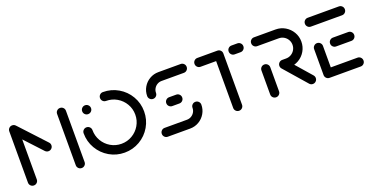

<svg xmlns="http://www.w3.org/2000/svg" viewBox="-25 -1038 3020 1557"><g transform="rotate(-20 1484.5 -259.0)"><path d="M77 -518.5Q93 -518.5 104.1 -507.4Q115.2 -496.3 115.2 -480.4V-38.1Q115.2 -22.2 104.1 -11.1Q93 0 77 0Q61.1 0 50 -11.1Q38.9 -22.2 38.9 -38.1V-480.4Q38.9 -496.3 50 -507.4Q61.1 -518.5 77 -518.5ZM321.5 -258.5Q321.5 -242.6 310.4 -231.5Q299.3 -220.4 283.3 -220.4Q275.2 -220.4 268 -223.7Q260.7 -227 255.2 -232.6L52.2 -451.1Q41.9 -462.2 41.9 -477.4Q41.9 -493.3 53.1 -504.4Q64.4 -515.6 80 -515.6Q88.1 -515.6 95.4 -512.2Q102.6 -508.9 108.1 -503.3L311.1 -284.4Q321.5 -273.3 321.5 -258.5ZM489.6 -518.5Q505.6 -518.5 516.7 -507.4Q527.8 -496.3 527.8 -480.4V-38.1Q527.8 -22.2 516.7 -11.1Q505.6 0 489.6 0Q473.7 0 462.6 -11.1Q451.5 -22.2 451.5 -38.1V-480.4Q451.5 -496.3 462.6 -507.4Q473.7 -518.5 489.6 -518.5Z M650 -431.1Q650 -447 661.1 -458.1Q672.2 -469.3 688.1 -469.3Q704.1 -469.3 715.2 -458.1Q726.3 -447 726.3 -431.1Q726.3 -415.2 715.2 -404.1Q704.1 -393 688.1 -393Q672.2 -393 661.1 -404.1Q650 -415.2 650 -431.1ZM822.6 -482.2Q822.6 -498.1 833.7 -509.3Q844.8 -520.4 860.7 -520.4Q931.9 -520.4 991.9 -485.4Q1051.9 -450.4 1086.9 -390.4Q1121.9 -330.4 1121.9 -259.3Q1121.9 -188.1 1086.9 -128.1Q1051.9 -68.1 991.9 -33.1Q931.9 1.9 860.7 1.9Q789.6 1.9 729.8 -33.1Q670 -68.1 635 -128.1Q600 -188.1 600 -259.3Q600 -275.2 611.1 -286.3Q622.2 -297.4 638.1 -297.4Q653.7 -297.4 665 -286.3Q676.3 -275.2 676.3 -259.3Q676.3 -208.9 701.1 -166.5Q725.9 -124.1 768.1 -99.3Q810.4 -74.4 860.7 -74.4Q911.1 -74.4 953.5 -99.3Q995.9 -124.1 1020.7 -166.5Q1045.6 -208.9 1045.6 -259.3Q1045.6 -309.6 1020.7 -352Q995.9 -394.4 953.5 -419.3Q911.1 -444.1 860.7 -444.1Q844.8 -444.1 833.7 -455.2Q822.6 -466.3 822.6 -482.2Z M1538.5 -189.6Q1554.4 -189.6 1565.6 -178.5Q1576.7 -167.4 1576.7 -151.5Q1576.7 -110.4 1556.3 -75.6Q1535.9 -40.7 1501.1 -20.4Q1466.3 0 1424.8 0H1232.2Q1216.3 0 1205.2 -11.1Q1194.1 -22.2 1194.1 -38.1Q1194.1 -54.1 1205.2 -65.2Q1216.3 -76.3 1232.2 -76.3H1424.8Q1445.6 -76.3 1462.8 -86.5Q1480 -96.7 1490.2 -113.9Q1500.4 -131.1 1500.4 -151.5Q1500.4 -167.4 1511.5 -178.5Q1522.6 -189.6 1538.5 -189.6ZM1450.7 -259.3Q1450.7 -243.3 1439.6 -232.2Q1428.5 -221.1 1412.6 -221.1H1351.5Q1335.6 -221.1 1324.4 -232.2Q1313.3 -243.3 1313.3 -259.3Q1313.3 -275.2 1324.4 -286.3Q1335.6 -297.4 1351.5 -297.4H1412.6Q1428.5 -297.4 1439.6 -286.3Q1450.7 -275.2 1450.7 -259.3ZM1225.6 -328.9Q1209.6 -328.9 1198.5 -340Q1187.4 -351.1 1187.4 -367Q1187.4 -408.1 1207.8 -443Q1228.1 -477.8 1263 -498.1Q1297.8 -518.5 1339.3 -518.5H1531.5Q1547.4 -518.5 1558.5 -507.4Q1569.6 -496.3 1569.6 -480.4Q1569.6 -464.4 1558.5 -453.3Q1547.4 -442.2 1531.5 -442.2H1339.3Q1318.5 -442.2 1301.3 -432Q1284.1 -421.9 1273.9 -404.6Q1263.7 -387.4 1263.7 -367Q1263.7 -351.1 1252.6 -340Q1241.5 -328.9 1225.6 -328.9Z M1886.3 -480.7V-38.1Q1886.3 -22.2 1875.2 -11.1Q1864.1 0 1848.1 0Q1832.2 0 1821.1 -11.1Q1810 -22.2 1810 -38.1V-480.7ZM1637.4 -480.4Q1637.4 -496.3 1648.5 -507.4Q1659.6 -518.5 1675.6 -518.5H1848.1Q1864.1 -518.5 1875.2 -507.4Q1886.3 -496.3 1886.3 -480.4Q1886.3 -464.4 1875.2 -453.3Q1864.1 -442.2 1848.1 -442.2H1675.6Q1659.6 -442.2 1648.5 -453.3Q1637.4 -464.4 1637.4 -480.4ZM1931.9 -480.4Q1931.9 -496.3 1943 -507.4Q1954.1 -518.5 1970 -518.5H2020.7Q2036.7 -518.5 2047.8 -507.4Q2058.9 -496.3 2058.9 -480.4Q2058.9 -464.4 2047.8 -453.3Q2036.7 -442.2 2020.7 -442.2H1970Q1954.1 -442.2 1943 -453.3Q1931.9 -464.4 1931.9 -480.4Z M2167.4 0Q2151.5 0 2140.4 -11.1Q2129.3 -22.2 2129.3 -38.1V-244.8Q2129.3 -260.7 2140.4 -271.9Q2151.5 -283 2167.4 -283Q2183.3 -283 2194.4 -271.9Q2205.6 -260.7 2205.6 -244.8V-38.1Q2205.6 -22.2 2194.4 -11.1Q2183.3 0 2167.4 0ZM2522.6 -37.4Q2522.6 -21.5 2511.5 -10.4Q2500.4 0.7 2484.4 0.7Q2476.3 0.7 2469.3 -2.4Q2462.2 -5.6 2457 -11.1L2289.3 -203.3Q2278.5 -214.8 2278.5 -229.6Q2278.5 -245.6 2289.6 -256.7Q2300.7 -267.8 2316.7 -267.8Q2333.3 -267.8 2344.4 -255.9L2512.2 -63.7Q2522.6 -52.2 2522.6 -37.4ZM2278.5 -230Q2278.5 -245.6 2289.6 -256.9Q2300.7 -268.1 2316.7 -268.1H2350.4Q2374.1 -268.1 2394.1 -279.8Q2414.1 -291.5 2425.7 -311.5Q2437.4 -331.5 2437.4 -355.2Q2437.4 -378.9 2425.7 -398.9Q2414.1 -418.9 2394.1 -430.6Q2374.1 -442.2 2350.4 -442.2H2164.4Q2148.5 -442.2 2137.4 -453.3Q2126.3 -464.4 2126.3 -480.4Q2126.3 -496.3 2137.4 -507.4Q2148.5 -518.5 2164.4 -518.5H2350.4Q2394.8 -518.5 2432.2 -496.5Q2469.6 -474.4 2491.7 -437Q2513.7 -399.6 2513.7 -355.2Q2513.7 -310.7 2491.9 -273.1Q2470 -235.6 2432.4 -213.7Q2394.8 -191.9 2350.4 -191.9H2316.7Q2300.7 -191.9 2289.6 -203Q2278.5 -214.1 2278.5 -230Z M2590 -36.3V-261.5Q2590 -277 2601.1 -288.3Q2612.2 -299.6 2628.1 -299.6Q2644.1 -299.6 2655.2 -288.3Q2666.3 -277 2666.3 -261.5V-36.3ZM2934.8 -38.1Q2934.8 -22.2 2923.7 -11.1Q2912.6 0 2896.7 0H2628.1Q2612.2 0 2601.1 -11.1Q2590 -22.2 2590 -38.1Q2590 -54.1 2601.1 -65.2Q2612.2 -76.3 2628.1 -76.3H2896.7Q2912.6 -76.3 2923.7 -65.2Q2934.8 -54.1 2934.8 -38.1ZM2727 -259.3Q2727 -275.2 2738.1 -286.3Q2749.3 -297.4 2765.2 -297.4H2896.7Q2912.6 -297.4 2923.7 -286.3Q2934.8 -275.2 2934.8 -259.3Q2934.8 -243.3 2923.7 -232.2Q2912.6 -221.1 2896.7 -221.1H2765.2Q2749.3 -221.1 2738.1 -232.2Q2727 -243.3 2727 -259.3ZM2590 -480.4Q2590 -496.3 2601.1 -507.4Q2612.2 -518.5 2628.1 -518.5H2896.7Q2912.6 -518.5 2923.7 -507.4Q2934.8 -496.3 2934.8 -480.4Q2934.8 -464.4 2923.7 -453.3Q2912.6 -442.2 2896.7 -442.2H2628.1Q2612.2 -442.2 2601.1 -453.3Q2590 -464.4 2590 -480.4Z"/></g></svg>

Font: 26F Galaxy Hebrew
Style: Bold
Weight: 700
Designer: C₂₉H₂₅N₃O₅
Version: Version 1.000